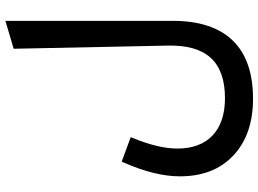

<svg xmlns="http://www.w3.org/2000/svg" viewBox="-143 -577 958 712"><g transform="rotate(-90 336.0 -221.0)"><path d="M327.6 134.3C208 134.3 141.1 69.8 141.1 -41.5C141.1 -88.4 153.8 -143.1 179.7 -205.6L183.1 -215.3L173.8 -218.8L101.1 -245.6L92.3 -248.5L88.9 -240.2C55.2 -163.6 38.1 -94.2 38.1 -33.2C38.1 51.3 64 117.7 116.2 166C168 214.4 237.8 238.3 326.2 238.3C517.1 238.3 614.7 136.2 614.7 -59.6V-667V-680.2L602.1 -676.3L518.1 -651.4L511.2 -649.4L522.9 -79.1C526.4 65.4 462.4 134.3 327.6 134.3Z"/></g></svg>

Font: Samim Medium
Style: Regular
Weight: 500
Foundry: DejaVu fonts team - Redesigned by Saber Rastikerdar
Version: Version 4.0.5